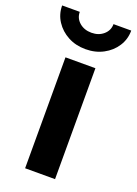

<svg xmlns="http://www.w3.org/2000/svg" viewBox="-180 -819 628 880"><g transform="rotate(20 133.5 -379.5)"><path d="M60.5 0V-541H206.5V0ZM133.3 -607.4Q85.4 -607.4 47.6 -627.7Q9.8 -647.9 -12.7 -682.4Q-35.2 -716.8 -35.2 -759.3H50.8Q50.8 -728.5 74.2 -708Q97.7 -687.5 133.3 -687.5Q168.5 -687.5 191.9 -708Q215.3 -728.5 215.3 -759.3H301.8Q301.8 -716.8 279.5 -682.4Q257.3 -647.9 219.2 -627.7Q181.2 -607.4 133.3 -607.4Z"/></g></svg>

Font: Inter 17pt
Style: Bold
Weight: 700
Version: Version 4.001;git-66647c0bb